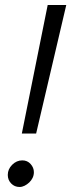

<svg xmlns="http://www.w3.org/2000/svg" viewBox="-20 -737 284 765"><path d="M67 -205Q93 -334 118.5 -461Q144 -588 170 -717H244Q214 -588 184 -461Q154 -334 124 -205ZM58 8Q38 8 24.5 -6Q11 -20 11 -40Q11 -63 28.5 -80.5Q46 -98 69 -98Q89 -98 102 -83.5Q115 -69 115 -51Q115 -39 110 -28.5Q105 -18 96.5 -10Q88 -2 78 3Q68 8 58 8Z"/></svg>

Font: Rosa Sans Light
Style: Italic
Weight: 300
Italic angle: -12°
Designer: Pentagram / MCKL
Foundry: Pentagram / MCKL
Version: Version 1.005;September 16, 2019;FontCreator 11.5.0.2425 64-